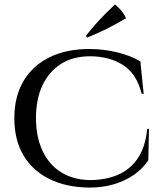

<svg xmlns="http://www.w3.org/2000/svg" viewBox="-20 -836 738 870"><path d="M655 -252 652 -110Q628 -73 588.5 -45Q549 -17 497.5 -1.5Q446 14 385 14Q280 13 203.5 -25Q127 -63 86 -132.5Q45 -202 45 -300Q45 -398 86 -468Q127 -538 203.5 -576Q280 -614 385 -614Q449 -614 510.5 -599Q572 -584 616 -558L631 -411H622Q599 -503 536.5 -542Q474 -581 388 -581Q311 -581 256.5 -546.5Q202 -512 172.5 -449.5Q143 -387 143 -301Q143 -216 172.5 -153Q202 -90 256 -56Q310 -22 385 -20Q459 -20 514.5 -44Q570 -68 604.5 -119Q639 -170 647 -252ZM369 -673Q388 -698 410.5 -723.5Q433 -749 456.5 -772.5Q480 -796 501 -816Q517 -803 530 -787.5Q543 -772 551 -753Q523 -737 493.5 -721Q464 -705 434.5 -691.5Q405 -678 376 -666Z"/></svg>

Font: Cinzel Eorzea
Style: Regular
Weight: 500
Designer: Natanael Gama
Version: Version 2.000